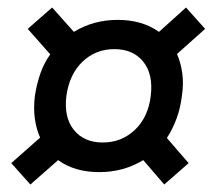

<svg xmlns="http://www.w3.org/2000/svg" viewBox="-20 -563 567 512"><path d="M245 -104Q179 -104 135 -136L61 -71L10 -128L87 -196Q77 -218 73 -246Q69 -274 73 -307Q78 -340 88 -368Q98 -396 114 -418L54 -486L119 -543L177 -478Q229 -510 294 -510Q359 -510 404 -478L476 -543L527 -486L452 -419Q462 -396 466 -368Q470 -340 465 -307Q461 -274 450.5 -246Q440 -218 425 -195L483 -128L418 -71L362 -136Q309 -104 245 -104ZM254 -183Q304 -183 339.5 -216.5Q375 -250 382 -307Q389 -365 362 -398.5Q335 -432 285 -432Q235 -432 200 -398.5Q165 -365 157 -307Q150 -250 177 -216.5Q204 -183 254 -183Z"/></svg>

Font: Haskoy Medium
Style: Italic
Weight: 500
Designer: Ertekin Erdin
Foundry: Ertekin Erdin
Version: Version 2.000; ttfautohint (v1.8.4.7-5d5b)